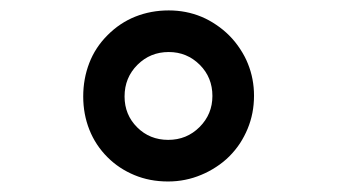

<svg xmlns="http://www.w3.org/2000/svg" viewBox="-20 -762 642 365"><path d="M299.3 -417Q264.6 -417 235.4 -429.2Q206.1 -441.4 184.6 -462.9Q161.6 -485.8 149.9 -515.4Q138.2 -544.9 138.2 -578.6Q138.2 -612.3 149.7 -642.1Q161.1 -671.9 184.6 -695.3Q208 -718.8 237.5 -730.5Q267.1 -742.2 300.8 -742.2Q334 -742.2 363.3 -730Q377.4 -724.1 391.1 -714.8Q404.8 -705.6 416 -694.3Q427.2 -683.1 436.5 -668.9Q445.8 -654.8 451.2 -641.1Q462.9 -612.3 462.9 -580.1Q462.9 -546.4 450.7 -517.1Q444.8 -502.9 436.3 -489.7Q427.7 -476.6 416 -464.8Q404.8 -453.6 390.9 -444.6Q377 -435.5 362.8 -429.7Q347.7 -423.3 332 -420.2Q316.4 -417 299.3 -417ZM299.8 -496.1Q335 -496.1 359.4 -520.5Q383.8 -544.9 383.8 -579.6Q383.8 -614.7 359.9 -638.7Q335.4 -663.1 300.8 -663.1Q265.6 -663.1 241.2 -638.7Q216.8 -614.3 216.8 -578.6Q216.8 -543.9 240.7 -520Q264.6 -496.1 299.8 -496.1Z"/></svg>

Font: Hack
Style: Bold Italic
Weight: 700
Italic angle: -11°
Monospace: yes
Designer: Christopher Simpkins
Foundry: Christopher Simpkins
Version: Version 2.017; ttfautohint (v1.4.1) -l 4 -r 80 -G 350 -x 0 -